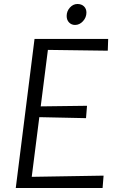

<svg xmlns="http://www.w3.org/2000/svg" viewBox="-20 -942 596 962"><path d="M494 0H59L153 -747H522L520 -688L220 -692L184 -409L416 -412L411 -350L177 -355L139 -56L499 -62ZM356 -817Q338 -817 326 -829.5Q314 -842 314 -862Q314 -886 330.2 -904Q346.5 -922 368 -922Q388.5 -922 400.8 -910Q413 -898 413 -879Q413 -854.5 395.8 -835.8Q378.5 -817 356 -817Z"/></svg>

Font: Merriweather Sans Variable Regular
Style: Italic
Weight: 300
Italic angle: -8°
Designer: Eben Sorkin
Foundry: Eben Sorkin
Version: Version 2.001